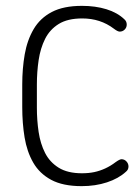

<svg xmlns="http://www.w3.org/2000/svg" viewBox="-20 -626 466 656"><path d="M106 -337Q106 -380 112 -420.5Q118 -461 134 -493Q150 -525 180.5 -544Q211 -563 261 -563Q323 -563 369 -528Q382 -518 389 -518Q399 -518 406 -525Q413 -532 413 -542Q413 -553 405 -560Q381 -583 343.5 -594.5Q306 -606 260 -606Q197 -606 157 -585Q117 -564 95 -526.5Q73 -489 64.5 -440.5Q56 -392 56 -337V-260Q56 -205 64 -156.5Q72 -108 93.5 -70.5Q115 -33 155 -11.5Q195 10 259 10Q306 10 345.5 -3Q385 -16 410 -39Q419 -46 419 -57Q419 -67 412 -74.5Q405 -82 395 -82Q389 -82 375 -72Q358 -59 339.5 -50.5Q321 -42 302 -38Q283 -34 260 -34Q211 -34 180.5 -53Q150 -72 134 -103.5Q118 -135 112 -175Q106 -215 106 -258Z"/></svg>

Font: Beiruti Light
Style: Regular
Weight: 300
Designer: Arlette Boutros
Foundry: Boutros
Version: Version 1.41